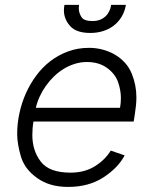

<svg xmlns="http://www.w3.org/2000/svg" viewBox="-20 -747 621 779"><path d="M49.7 -204.5Q49.7 -245.7 58.8 -287.6Q67.8 -329.5 85 -368.3Q102.3 -407 127.3 -440.7Q152.3 -474.4 184.8 -499.3Q217.3 -524.1 256.6 -538.5Q295.8 -552.9 341.3 -552.9Q368.3 -552.9 394.9 -546.2Q421.5 -539.4 444.6 -526.3Q467.7 -513.1 486 -493.4Q504.3 -473.7 514.9 -447.4Q533.4 -401.6 533.4 -352.6Q533.4 -336.6 531.8 -320Q530.2 -303.3 527.3 -285.2L522.4 -253.9H115.8Q113.3 -239 112.2 -225.3Q111.2 -211.6 111.2 -199.2Q111.2 -136.4 145.2 -91.6Q179.3 -46.5 266 -46.5Q324.2 -46.5 366.1 -73.2Q407.3 -99.4 429.3 -136L485.8 -116.5Q458.8 -65.7 399.1 -27Q339.5 11.4 257.1 11.4Q218.4 11.4 187.5 2.5Q156.6 -6.4 131 -24.5Q81 -59.7 65.3 -110.4Q49.7 -162.3 49.7 -204.5ZM125.4 -309.7H467Q470.5 -327.4 470.5 -349.1Q470.5 -380 459.5 -412.6Q448.2 -446.4 415.1 -470.9Q381.7 -495.4 332.7 -495.4Q307.5 -495.4 283.9 -488.1Q260.3 -480.8 239 -467.9Q217.7 -454.9 199.4 -437.3Q181.1 -419.7 166.4 -399Q151.6 -378.2 141.2 -355.5Q130.7 -332.7 125.4 -309.7ZM239.3 -704.9Q239.3 -715.6 241.5 -727.3H301.1Q299.7 -721.9 299.7 -712.4Q299.7 -703.1 302.6 -694.6Q305.4 -686.1 310.4 -677.9Q320.3 -661.6 354.8 -661.6Q371.8 -661.6 384.9 -666.5Q398.1 -671.5 407.7 -680.4Q417.3 -689.3 423.1 -701.3Q429 -713.4 431.1 -727.3H490.8Q486.2 -699.9 473.2 -678.6Q460.2 -657.3 441.1 -642.8Q421.9 -628.2 397.7 -620.7Q373.6 -613.3 346.6 -613.3Q289.4 -613.3 264.6 -641.3Q239.3 -669.7 239.3 -704.9Z"/></svg>

Font: Inter P Light
Style: Italic
Weight: 300
Italic angle: 9.39999°
Designer: Rasmus Andersson
Foundry: rsms
Version: Version 3.018;git-588b23468